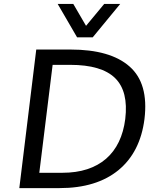

<svg xmlns="http://www.w3.org/2000/svg" viewBox="-20 -965 792 985"><path d="M375.5 -773.4 275.9 -944.8H356L421.4 -832.5L514.6 -944.8H596.7L455.6 -773.4ZM79.1 0 166 -710.9H340.8Q546.4 -710.9 645 -623.5Q743.2 -537.1 721.2 -354.5Q699.7 -184.6 587.9 -92.3Q475.1 0 285.6 0ZM181.6 -78.6H299.8Q371.1 -78.6 427.2 -96.9Q483.4 -115.2 524.2 -150.6Q564.9 -186 589.6 -237.3Q614.3 -288.6 622.6 -354.5Q639.6 -496.6 570.3 -564.5Q501 -632.3 340.3 -632.3H250Z"/></svg>

Font: Ride
Style: Italic
Weight: 400
Version: Version 3.000